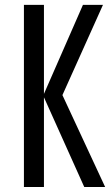

<svg xmlns="http://www.w3.org/2000/svg" viewBox="-20 -752 452 772"><path d="M76.2 0V-732.4H156.7V-374.5L313.5 -732.4H394L231 -369.6L402.8 0H318.8L156.7 -360.8V0Z"/></svg>

Font: Antonio ExtraLight
Style: Regular
Weight: 250
Designer: Vernon Adams
Foundry: Vernon Adams
Version: Version 1.002